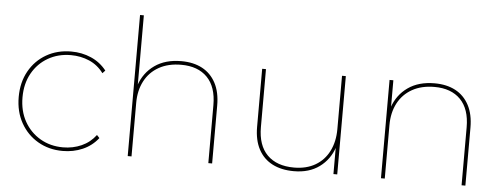

<svg xmlns="http://www.w3.org/2000/svg" viewBox="-49 -873 2634 1006"><g transform="rotate(5 1267.5 -369.5)"><path d="M308 3Q235 3 177.5 -30.5Q120 -64 87 -123Q54 -182 54 -259Q54 -336 87 -395Q120 -454 177.5 -487Q235 -520 308 -520Q364 -520 412.5 -499Q461 -478 494 -436L480 -421Q450 -462 405 -481.5Q360 -501 308 -501Q241 -501 188 -470.5Q135 -440 104.5 -385.5Q74 -331 74 -259Q74 -187 104.5 -132.5Q135 -78 188 -47Q241 -16 308 -16Q360 -16 405 -36Q450 -56 480 -96L494 -81Q461 -39 412.5 -18Q364 3 308 3Z M650 0V-742H670V-370L668 -373Q691 -441 747 -480.5Q803 -520 887 -520Q951 -520 997 -495.5Q1043 -471 1068.5 -423Q1094 -375 1094 -305V0H1074V-305Q1074 -401 1025 -451Q976 -501 888 -501Q820 -501 771 -473.5Q722 -446 696 -396.5Q670 -347 670 -281V0Z M1524 3Q1458 3 1410.5 -21.5Q1363 -46 1337.5 -94Q1312 -142 1312 -212V-517H1332V-212Q1332 -116 1382 -66Q1432 -16 1523 -16Q1588 -16 1635 -43.5Q1682 -71 1707 -121Q1732 -171 1732 -236V-517H1752V0H1732V-146L1734 -143Q1712 -76 1658 -36.5Q1604 3 1524 3Z M1982 0V-517H2002V-370L2000 -373Q2023 -441 2079 -480.5Q2135 -520 2219 -520Q2283 -520 2329 -495.5Q2375 -471 2400.5 -423Q2426 -375 2426 -305V0H2406V-305Q2406 -401 2357 -451Q2308 -501 2220 -501Q2152 -501 2103 -473.5Q2054 -446 2028 -396.5Q2002 -347 2002 -281V0Z"/></g></svg>

Font: Montserrat Alternates Thin
Style: Regular
Weight: 100
Designer: Julieta Ulanovsky
Foundry: Julieta Ulanovsky
Version: Version 9.000